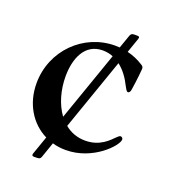

<svg xmlns="http://www.w3.org/2000/svg" viewBox="-114 -656 683 766"><g transform="rotate(20 228.0 -272.5)"><path d="M116.8 25.6 131.7 25.2C139.9 24.9 143.8 22.4 146.7 14.6L169.4 -50.8C187.1 -45.5 206 -43 225.5 -43C340.6 -42.6 424 -133.5 424 -159.1C424 -166.9 417.6 -169.7 413.7 -169.7C409.8 -169.7 404.8 -165.5 399.1 -159.8C380.7 -141.7 348.4 -104.8 286.2 -104.8C251.8 -104.8 222.7 -116.1 199.2 -135.7L305.8 -440.7C330.3 -421.9 349.8 -394.9 364.7 -364.3C370 -355.1 374.3 -344.8 380.7 -344.8C385.7 -344.8 389.9 -349.8 391.3 -359.4C398.8 -406.6 402 -446.4 402.3 -451.3C402.3 -460.6 398.8 -463.1 390.6 -468C370.4 -480.8 348 -490.1 324.9 -495.7L346.9 -558.9C349.4 -566.8 347.7 -569.2 339.5 -569.6H324.6C316.4 -569.2 312.5 -566.4 309.3 -558.9L289.1 -501.4C283 -501.8 276.6 -502.1 270.2 -502.1C136 -502.1 25.9 -392.8 25.9 -253.9C25.9 -166.9 69.6 -96.6 136.4 -63.6L109 14.6C106.9 22.4 108.7 25.2 116.8 25.6ZM125.4 -319.2C125.4 -394.9 153.8 -466.6 229.4 -467.3C245.4 -467.3 260.3 -464.5 274.5 -458.8L171.5 -164.4C141 -205.6 125.4 -263.1 125.4 -319.2Z"/></g></svg>

Font: Margiela Serif Medium
Style: Regular
Weight: 500
Designer: Andreas Faust, Stefan Endress
Version: Version 1.002;FEAKit 1.0